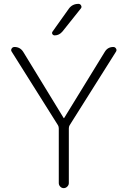

<svg xmlns="http://www.w3.org/2000/svg" viewBox="-20 -973 650 993"><path d="M280 -325 41 -705Q35 -713 40 -721.5Q45 -730 55 -730Q84 -730 100 -705L309 -363Q309 -362 311 -362Q312 -362 312 -363L522 -705Q537 -730 566 -730Q575 -730 580 -722Q585 -714 580 -706L340 -325Q336 -318 336 -309V-26Q336 -16 328 -8Q320 0 309.5 0Q299 0 291.5 -8Q284 -16 284 -26V-309Q284 -318 280 -325ZM336 -928Q354 -953 386 -953Q395 -953 399.5 -944.5Q404 -936 398 -929L303 -810Q286 -790 263 -790Q255 -790 251 -796.5Q247 -803 252 -810Z"/></svg>

Font: Rounded Mplus 1c Light
Style: Regular
Weight: 300
Version: Version 1.059.20150529